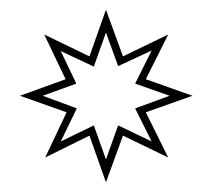

<svg xmlns="http://www.w3.org/2000/svg" viewBox="-20 -826 427 395"><path d="M376 -629 280 -595 326 -502 233 -547 198 -451 164 -547 73 -502 117 -595 21 -629 115 -663 71 -755 164 -710 198 -806 233 -710 326 -755 280 -663ZM329 -629 258 -654 292 -722 223 -690 198 -759 173 -689 105 -721 137 -654 68 -629 138 -603 105 -535 173 -568 198 -498 223 -568 292 -535 258 -603Z"/></svg>

Font: Oglavie Unicode
Style: Normal
Weight: 400
Version: Version 1.1